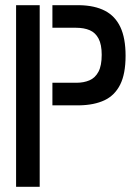

<svg xmlns="http://www.w3.org/2000/svg" viewBox="-20 -720 522 740"><path d="M42 0V-700H133V0ZM182 -314V-401H274Q303 -401 325 -410.5Q347 -420 359.5 -443.5Q372 -467 372 -509Q372 -548 360 -571Q348 -594 326 -603.5Q304 -613 273 -613H182V-700H286Q345 -699 384.5 -678.5Q424 -658 444 -615.5Q464 -573 464 -505Q464 -435 443 -393.5Q422 -352 382.5 -333.5Q343 -315 286 -314Z"/></svg>

Font: Stick No Bills Medium
Style: Regular
Weight: 500
Version: Version 2.000